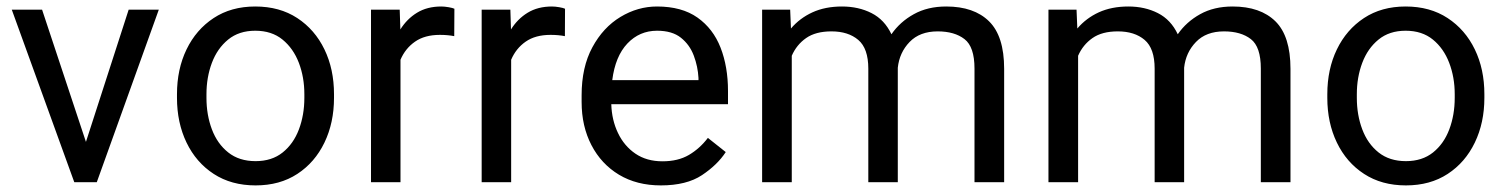

<svg xmlns="http://www.w3.org/2000/svg" viewBox="-20 -558 4610 588"><path d="M108.9 -528.3 243.2 -123.5 374 -528.3H466.3L276.4 0H207.5L16.1 -528.3Z M522 -258.3V-269.5Q522 -346.2 551.3 -406.7Q580.6 -467.3 634.3 -502.7Q688 -538.1 761.7 -538.1Q836.4 -538.1 890.4 -502.7Q944.3 -467.3 973.6 -406.7Q1002.9 -346.2 1002.9 -269.5V-258.3Q1002.9 -182.1 973.6 -121.3Q944.3 -60.5 890.6 -25.4Q836.9 9.8 762.7 9.8Q688.5 9.8 634.5 -25.4Q580.6 -60.5 551.3 -121.3Q522 -182.1 522 -258.3ZM612.3 -269.5V-258.3Q612.3 -206.1 628.9 -161.9Q645.5 -117.7 679 -91.1Q712.4 -64.5 762.7 -64.5Q812.5 -64.5 845.7 -91.1Q878.9 -117.7 895.5 -161.9Q912.1 -206.1 912.1 -258.3V-269.5Q912.1 -321.3 895.3 -365.5Q878.4 -409.7 845.2 -436.8Q812 -463.9 761.7 -463.9Q711.9 -463.9 678.7 -436.8Q645.5 -409.7 628.9 -365.5Q612.3 -321.3 612.3 -269.5Z M1371.6 -531.2 1371.1 -447.3Q1351.1 -451.2 1327.1 -451.2Q1280.8 -451.2 1251 -430.4Q1221.2 -409.7 1206.5 -375V0H1116.2V-528.3H1204.1L1206.1 -467.8Q1226.1 -500 1257.1 -519Q1288.1 -538.1 1331.5 -538.1Q1341.3 -538.1 1354 -535.9Q1366.7 -533.7 1371.6 -531.2Z M1710.4 -531.2 1710 -447.3Q1689.9 -451.2 1666 -451.2Q1619.6 -451.2 1589.8 -430.4Q1560.1 -409.7 1545.4 -375V0H1455.1V-528.3H1543L1544.9 -467.8Q1564.9 -500 1595.9 -519Q1627 -538.1 1670.4 -538.1Q1680.2 -538.1 1692.9 -535.9Q1705.6 -533.7 1710.4 -531.2Z M2003.9 9.8Q1930.2 9.8 1875.7 -22.9Q1821.3 -55.7 1791.3 -113.5Q1761.2 -171.4 1761.2 -245.6V-266.1Q1761.2 -352.5 1794.2 -413.3Q1827.1 -474.1 1880.1 -506.1Q1933.1 -538.1 1992.2 -538.1Q2067.9 -538.1 2116 -504.2Q2164.1 -470.2 2186.8 -411.9Q2209.5 -353.5 2209.5 -279.3V-238.8H1852.1Q1853.5 -190.4 1872.6 -150.6Q1891.6 -110.8 1926 -87.4Q1960.4 -64 2008.8 -64Q2056.6 -64 2089.8 -83.5Q2123 -103 2147.9 -135.7L2202.6 -92.3Q2177.2 -53.2 2129.9 -21.7Q2082.5 9.8 2003.9 9.8ZM1992.2 -463.9Q1938.5 -463.9 1901.4 -424.8Q1864.3 -385.7 1855 -312.5H2119.1V-319.3Q2117.2 -354.5 2104.7 -387.7Q2092.3 -420.9 2065.4 -442.4Q2038.6 -463.9 1992.2 -463.9Z M2526.4 -461.9Q2478 -461.9 2448.7 -441.4Q2419.4 -420.9 2404.8 -387.2V0H2314V-528.3H2399.9L2402.3 -470.7Q2429.2 -502.4 2468.3 -520.3Q2507.3 -538.1 2558.6 -538.1Q2609.4 -538.1 2649.2 -517.8Q2689 -497.6 2710 -453.1Q2736.3 -491.2 2778.6 -514.6Q2820.8 -538.1 2877.9 -538.1Q2962.9 -538.1 3009 -492.7Q3055.2 -447.3 3055.2 -347.2V0H2964.4V-348.1Q2964.4 -414.6 2933.8 -438.2Q2903.3 -461.9 2851.6 -461.9Q2796.9 -461.9 2765.6 -429.4Q2734.4 -397 2729.5 -350.6V0H2639.2V-347.7Q2639.2 -409.7 2608.4 -435.8Q2577.6 -461.9 2526.4 -461.9Z M3403.3 -461.9Q3355 -461.9 3325.7 -441.4Q3296.4 -420.9 3281.7 -387.2V0H3190.9V-528.3H3276.9L3279.3 -470.7Q3306.2 -502.4 3345.2 -520.3Q3384.3 -538.1 3435.5 -538.1Q3486.3 -538.1 3526.1 -517.8Q3565.9 -497.6 3586.9 -453.1Q3613.3 -491.2 3655.5 -514.6Q3697.8 -538.1 3754.9 -538.1Q3839.8 -538.1 3886 -492.7Q3932.1 -447.3 3932.1 -347.2V0H3841.3V-348.1Q3841.3 -414.6 3810.8 -438.2Q3780.3 -461.9 3728.5 -461.9Q3673.8 -461.9 3642.6 -429.4Q3611.3 -397 3606.4 -350.6V0H3516.1V-347.7Q3516.1 -409.7 3485.4 -435.8Q3454.6 -461.9 3403.3 -461.9Z M4044.9 -258.3V-269.5Q4044.9 -346.2 4074.2 -406.7Q4103.5 -467.3 4157.2 -502.7Q4210.9 -538.1 4284.7 -538.1Q4359.4 -538.1 4413.3 -502.7Q4467.3 -467.3 4496.6 -406.7Q4525.9 -346.2 4525.9 -269.5V-258.3Q4525.9 -182.1 4496.6 -121.3Q4467.3 -60.5 4413.6 -25.4Q4359.9 9.8 4285.6 9.8Q4211.4 9.8 4157.5 -25.4Q4103.5 -60.5 4074.2 -121.3Q4044.9 -182.1 4044.9 -258.3ZM4135.3 -269.5V-258.3Q4135.3 -206.1 4151.9 -161.9Q4168.5 -117.7 4201.9 -91.1Q4235.4 -64.5 4285.6 -64.5Q4335.4 -64.5 4368.7 -91.1Q4401.9 -117.7 4418.5 -161.9Q4435.1 -206.1 4435.1 -258.3V-269.5Q4435.1 -321.3 4418.2 -365.5Q4401.4 -409.7 4368.2 -436.8Q4335 -463.9 4284.7 -463.9Q4234.9 -463.9 4201.7 -436.8Q4168.5 -409.7 4151.9 -365.5Q4135.3 -321.3 4135.3 -269.5Z"/></svg>

Font: Vazirmatn FD
Style: Regular
Weight: 400
Designer: Saber Rastikerdar
Foundry: Saber Rastikerdar
Version: Version 33.001